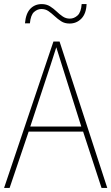

<svg xmlns="http://www.w3.org/2000/svg" viewBox="-20 -918 544 938"><path d="M476 0 386 -275H120L27 0H0L241 -715H271L504 0ZM282 -601Q276 -621 269.5 -641Q263 -661 255 -687Q248 -665 241 -643.5Q234 -622 227 -600L128 -300H377ZM102 -804Q106 -852 128 -875Q150 -898 184 -898Q207 -898 224.5 -887Q242 -876 256.5 -862Q271 -848 286.5 -837.5Q302 -827 321 -827Q342 -827 359 -842.5Q376 -858 379 -898H403Q401 -851 377.5 -827Q354 -803 320 -803Q296 -803 279 -814Q262 -825 247 -839Q232 -853 217 -863.5Q202 -874 182 -874Q163 -874 146.5 -859.5Q130 -845 126 -804Z"/></svg>

Font: Noto Sans Kannada SemiCondensed Thin
Style: Regular
Weight: 100
Width: 4
Designer: Jelle Bosma - Monotype Design Team
Foundry: Monotype Imaging Inc.
Version: Version 2.005; ttfautohint (v1.8.4.7-5d5b)